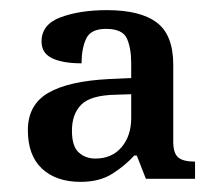

<svg xmlns="http://www.w3.org/2000/svg" viewBox="-20 -739 422 379"><path d="M139 -380Q91 -380 63 -406Q35 -432 35 -482Q35 -532 75 -555.5Q115 -579 196 -583L239 -585V-614Q239 -644 230.5 -663Q222 -682 189 -682Q159 -682 150 -662.5Q141 -643 141 -614Q104 -614 83 -624Q62 -634 62 -657Q62 -691 100 -705Q138 -719 191 -719Q257 -719 289.5 -694.5Q322 -670 322 -611V-459Q322 -437 331.5 -428.5Q341 -420 365 -420V-386H268L250 -432H245Q228 -413 202.5 -396.5Q177 -380 139 -380ZM168 -426Q201 -426 220 -448.5Q239 -471 239 -506V-553L208 -552Q159 -551 140.5 -532.5Q122 -514 122 -481Q122 -450 135.5 -438Q149 -426 168 -426Z"/></svg>

Font: Noto Serif Oriya
Style: Regular
Weight: 400
Designer: David Williams
Foundry: Google LLC, David Williams
Version: Version 1.051; ttfautohint (v1.8.4.7-5d5b)